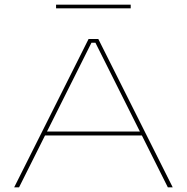

<svg xmlns="http://www.w3.org/2000/svg" viewBox="-20 -807 805 827"><path d="M41 0 361.5 -639H403.5L724 0H703L391 -623H374L62 0ZM167 -223.5V-240.5H598V-223.5ZM221.5 -771V-787H543V-771Z"/></svg>

Font: Anek Latin Expanded Thin
Style: Regular
Weight: 250
Width: 7
Designer: Yesha Goshar
Foundry: Ek Type
Version: Version 1.003